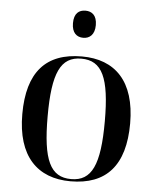

<svg xmlns="http://www.w3.org/2000/svg" viewBox="-54 -797 694 853"><g transform="rotate(5 293.5 -370.5)"><path d="M293 -630C321 -630 344 -648 344 -691C344 -735 321 -751 293 -751C264 -751 242 -735 242 -691C242 -648 264 -630 293 -630ZM292 10C451 10 534 -81 534 -269C534 -457 443 -547 295 -547C135 -547 53 -457 53 -269C53 -81 144 10 292 10ZM294 0C201 0 166 -74 166 -269C166 -463 201 -537 293 -537C386 -537 421 -463 421 -269C421 -74 386 0 294 0Z"/></g></svg>

Font: Noto Serif Display Medium
Style: Regular
Weight: 500
Designer: Monotype Design Team
Foundry: Monotype Imaging Inc.
Version: Version 2.009